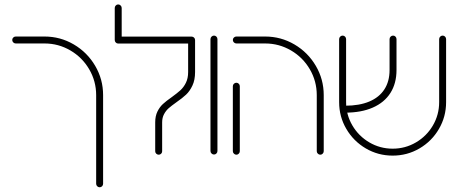

<svg xmlns="http://www.w3.org/2000/svg" viewBox="-20 -680 2027 849"><path d="M420.7 148.1Q414.4 148.1 409.8 143.5Q405.2 138.9 405.2 132.6V-259.3Q405.2 -321.1 374.4 -373.7Q343.7 -426.3 291.1 -457Q238.5 -487.8 176.7 -487.8H49.6Q43.3 -487.8 38.7 -492.4Q34.1 -497 34.1 -503.3Q34.1 -509.6 38.7 -514.1Q43.3 -518.5 49.6 -518.5H176.7Q246.7 -518.5 306.3 -483.5Q365.9 -448.5 400.9 -388.9Q435.9 -329.3 435.9 -259.3V132.6Q435.9 138.9 431.5 143.5Q427 148.1 420.7 148.1Z M666.3 -11.1V-138.9Q666.3 -166.7 676.1 -186.7Q685.9 -206.7 700.4 -220Q714.8 -233.3 739.3 -250.4Q763.3 -267.8 777.8 -280.9Q792.2 -294.1 802 -313.9Q811.9 -333.7 811.9 -361.5V-503H842.6V-361.5Q842.6 -326.3 830.9 -301.7Q819.3 -277 803 -261.7Q786.7 -246.3 760 -227.8Q738.1 -212.2 725.9 -201.5Q713.7 -190.7 705.4 -175.2Q697 -159.6 697 -138.9V-11.1Q697 -4.8 692.6 -0.4Q688.1 4.1 681.9 4.1Q675.6 4.1 670.9 -0.4Q666.3 -4.8 666.3 -11.1ZM502.6 -660.4Q508.9 -660.4 513.5 -655.7Q518.1 -651.1 518.1 -644.8V-503H487.4V-644.8Q487.4 -651.1 491.9 -655.7Q496.3 -660.4 502.6 -660.4ZM487.4 -503Q487.4 -509.3 491.9 -513.7Q496.3 -518.1 502.6 -518.1H827.4Q833.7 -518.1 838.1 -513.7Q842.6 -509.3 842.6 -503Q842.6 -496.7 838.1 -492Q833.7 -487.4 827.4 -487.4H502.6Q496.3 -487.4 491.9 -492Q487.4 -496.7 487.4 -503Z M910.7 -12.2V-507Q910.7 -513.3 915.4 -518Q920 -522.6 926.3 -522.6Q932.6 -522.6 937 -518Q941.5 -513.3 941.5 -507V-12.2Q941.5 -5.9 937 -1.3Q932.6 3.3 926.3 3.3Q920 3.3 915.4 -1.3Q910.7 -5.9 910.7 -12.2Z M1009.6 -11.5V-298.9Q1009.6 -305.2 1014.3 -309.6Q1018.9 -314.1 1025.2 -314.1Q1031.5 -314.1 1035.9 -309.6Q1040.4 -305.2 1040.4 -298.9V-11.5Q1040.4 -5.2 1035.9 -0.6Q1031.5 4.1 1025.2 4.1Q1018.9 4.1 1014.3 -0.6Q1009.6 -5.2 1009.6 -11.5ZM1396.3 4.1Q1390 4.1 1385.4 -0.6Q1380.7 -5.2 1380.7 -11.5V-259.3Q1380.7 -321.1 1350 -373.7Q1319.3 -426.3 1266.7 -457Q1214.1 -487.8 1152.2 -487.8H1025.2Q1018.9 -487.8 1014.3 -492.4Q1009.6 -497 1009.6 -503.3Q1009.6 -509.6 1014.3 -514.1Q1018.9 -518.5 1025.2 -518.5H1152.2Q1222.2 -518.5 1281.9 -483.5Q1341.5 -448.5 1376.5 -388.9Q1411.5 -329.3 1411.5 -259.3V-11.5Q1411.5 -5.2 1407 -0.6Q1402.6 4.1 1396.3 4.1Z M1479.6 -228.5V-507Q1479.6 -513.3 1484.3 -518Q1488.9 -522.6 1495.2 -522.6Q1501.5 -522.6 1505.9 -518Q1510.4 -513.3 1510.4 -507V-228.5Q1510.4 -172.6 1538.1 -125.4Q1565.9 -78.1 1613.1 -50.4Q1660.4 -22.6 1716.3 -22.6Q1772.2 -22.6 1819.4 -50.4Q1866.7 -78.1 1894.3 -125.4Q1921.9 -172.6 1921.9 -228.5V-507Q1921.9 -513.3 1926.5 -518Q1931.1 -522.6 1937.4 -522.6Q1943.7 -522.6 1948.1 -518Q1952.6 -513.3 1952.6 -507V-228.5Q1952.6 -164.1 1920.9 -109.8Q1889.3 -55.6 1835 -23.7Q1780.7 8.1 1716.3 8.1Q1651.9 8.1 1597.6 -23.7Q1543.3 -55.6 1511.5 -109.8Q1479.6 -164.1 1479.6 -228.5ZM1702.6 -370.4V-507Q1702.6 -513.3 1707.2 -518Q1711.9 -522.6 1718.1 -522.6Q1724.4 -522.6 1728.9 -518Q1733.3 -513.3 1733.3 -507V-370.4Q1733.3 -311.5 1706.5 -269.1Q1679.6 -226.7 1628.5 -204.3Q1577.4 -181.9 1506.7 -181.9V-212.6Q1569.3 -212.6 1613.1 -231.1Q1657 -249.6 1679.8 -285Q1702.6 -320.4 1702.6 -370.4Z"/></svg>

Font: 26F Galaxy Hebrew Ultra Light
Style: Regular
Weight: 200
Designer: C₂₉H₂₅N₃O₅
Version: Version 1.000